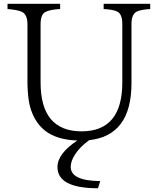

<svg xmlns="http://www.w3.org/2000/svg" viewBox="-20 -735 832 1021"><path d="M454.1 10.3Q405.3 45.4 378.4 87.4Q356 122.6 356 152.3Q356 226.6 513.2 228L501 266.1Q285.6 266.1 285.6 153.3Q285.6 82 391.1 12.2Q283.7 8.8 220.7 -39.1Q162.1 -85 139.2 -169.9Q127.9 -213.4 126 -287.1V-606Q126 -656.7 97.2 -671.9Q74.2 -682.6 20 -687V-714.8H299.8V-687Q245.1 -684.1 220.7 -670.9Q195.8 -657.7 195.8 -606V-296.9Q195.8 -36.6 414.1 -36.6Q630.4 -36.6 630.4 -296.9V-606.9Q630.4 -659.2 604.5 -672.9Q584 -684.1 531.2 -687V-714.8H778.8V-687Q732.4 -684.1 710 -674.8Q679.2 -661.6 679.2 -606.9V-293Q679.2 -13.7 454.1 10.3Z"/></svg>

Font: I.Ming
Style: Regular
Weight: 400
Designer: Ichiten Fonts Project
Version: Version 5.10 Mar 24, 2018